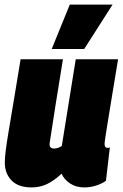

<svg xmlns="http://www.w3.org/2000/svg" viewBox="-20 -809 536 839"><path d="M118 10Q60 10 30.5 -20.5Q1 -51 1 -98Q1 -119 5 -151Q9 -183 17.5 -234Q26 -285 39 -362Q52 -439 70 -550H255Q237 -439 222.5 -348.5Q208 -258 197 -184Q194 -160 216 -160Q233 -160 250 -171L311 -550H496Q478 -443 467 -374.5Q456 -306 449.5 -267Q443 -228 440.5 -210Q438 -192 437.5 -187Q437 -182 437 -180Q437 -163 449 -163Q450 -163 453 -163Q456 -163 460 -165L443 -19Q425 -6 399.5 2Q374 10 348 10Q312 10 286 -7.5Q260 -25 249 -50Q216 -19 185 -4.5Q154 10 118 10ZM206 -595 285 -789H472L348 -595Z"/></svg>

Font: Georama SemiCondensed Black
Style: Italic
Weight: 900
Width: 4
Italic angle: -9°
Designer: Jean-Baptiste Levee
Foundry: Production Type
Version: Version 1.000